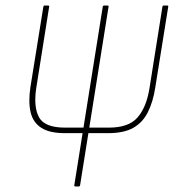

<svg xmlns="http://www.w3.org/2000/svg" viewBox="-20 -675 629 695"><path d="M215 -193Q160 -193 130 -212Q100 -231 91 -268Q82 -305 90 -359L137 -651Q138 -655 142 -655H153Q159 -655 158 -651L111 -355Q101 -287 121.5 -250Q142 -213 216 -213H374Q446 -213 478 -250Q510 -287 521 -355L568 -651Q569 -655 573 -655H585Q590 -655 589 -651L542 -358Q534 -306 515 -268.5Q496 -231 462 -212Q428 -193 371 -193ZM253 0Q248 0 249 -5L352 -651Q353 -655 357 -655H369Q374 -655 373 -651L270 -5Q269 0 265 0Z"/></svg>

Font: Sofia Sans Condensed Thin
Style: Italic
Weight: 250
Italic angle: -9°
Version: Version 4.100